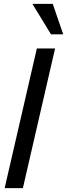

<svg xmlns="http://www.w3.org/2000/svg" viewBox="-20 -970 346 990"><path d="M4 0 170 -720H264L98 0ZM243 -793 147 -950H252L306 -793Z"/></svg>

Font: Instrument Sans Condensed Medium
Style: Italic
Weight: 500
Width: 3
Italic angle: -13°
Designer: Rodrigo Fuenzalida
Foundry: fragTYPE
Version: Version 1.000;gftools[0.9.28]